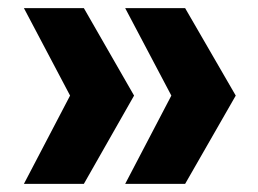

<svg xmlns="http://www.w3.org/2000/svg" viewBox="-20 -510 636 474"><path d="M311 -274 187 -56H39L153 -274L39 -490H187ZM562 -274 437 -56H289L403 -274L289 -490H437Z"/></svg>

Font: BDO Grotesk ExtraBold
Style: Regular
Weight: 800
Designer: Deni Anggara
Foundry: Lokal Container
Version: Version 2.000